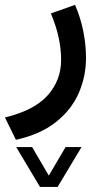

<svg xmlns="http://www.w3.org/2000/svg" viewBox="-39 -299 406 776"><path d="M122.6 456.5 26.4 295.4H90.8L158.2 410.6L226.1 295.4H290.5L193.8 456.5ZM264.2 -279.3Q286.6 -228 297.6 -173.1Q308.6 -118.2 308.6 -64.9Q308.6 10.7 278.8 78.1Q249 145.5 186.5 194.8Q124 244.1 25.4 266.1L-19 175.8Q99.6 147 153.8 86.2Q208 25.4 208 -57.1Q208 -147.5 166.5 -244.6Z"/></svg>

Font: Vazir Medium
Style: Medium
Weight: 500
Designer: Saber Rastikerdar
Foundry: Saber Rastikerdar
Version: Version 30.0.0